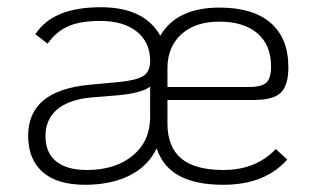

<svg xmlns="http://www.w3.org/2000/svg" viewBox="-20 -501 867 532"><path d="M744 -88 776 -59Q714 11 599 11Q522 11 476.5 -14Q431 -39 414 -90Q391 -41 339.5 -15Q288 11 216 11Q138 11 98 -24.5Q58 -60 58 -125Q58 -250 227 -266L312 -274Q360 -279 378 -291Q396 -303 396 -332Q396 -384 359 -413.5Q322 -443 258 -443Q203 -443 169.5 -428.5Q136 -414 112 -380L78 -406Q126 -481 259 -481Q380 -481 424 -402Q470 -480 588 -480Q681 -480 730 -437.5Q779 -395 779 -315Q779 -264 758 -244Q737 -224 683 -224H444V-159Q444 -94 482 -62Q520 -30 599 -30Q689 -30 744 -88ZM444 -260H669Q705 -260 718 -272Q731 -284 731 -317Q731 -376 693.5 -408.5Q656 -441 587 -441Q521 -441 482.5 -406Q444 -371 444 -312ZM396 -177V-261Q372 -243 307 -237L233 -231Q170 -225 138 -197.5Q106 -170 106 -124Q106 -78 135.5 -54Q165 -30 220 -30Q300 -30 348 -70Q396 -110 396 -177Z"/></svg>

Font: KoHo Light
Style: Regular
Weight: 300
Version: Version 1.000; ttfautohint (v1.6)